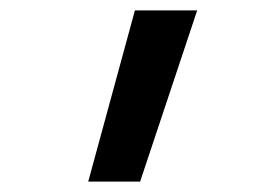

<svg xmlns="http://www.w3.org/2000/svg" viewBox="-20 -172 540 370"><path d="M250 178H150L240 -152H360Z"/></svg>

Font: Iosevka Term Semibold
Style: Regular
Weight: 600
Monospace: yes
Designer: Belleve Invis
Foundry: Belleve Invis
Version: Version 31.4.0